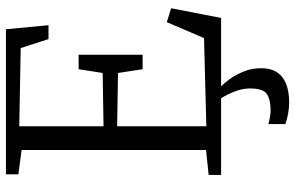

<svg xmlns="http://www.w3.org/2000/svg" viewBox="-198 -586 1018 663"><g transform="rotate(-90 311.5 -254.0)"><path d="M125.5 -52V-689L41.5 -700V-743H542.5L556.5 -596H508.5L477.5 -692L207.5 -697V-406L391.5 -409L404.5 -492H454.5V-271H404.5L391.5 -356L207.5 -359V-51L512 -59L567 -187.5L615 -172.5L581.5 0H39.5V-43ZM289.5 235Q269.5 235 249 231Q228.5 227 215 222V163Q225.5 166.5 240 168.8Q254.5 171 262 171Q299 171 318.5 158.2Q338 145.5 338 100Q338 79 331.5 58.5Q325 38 316.8 22.2Q308.5 6.5 304 0H327H345Q355.5 9.5 370.5 30Q385.5 50.5 396.8 78.5Q408 106.5 408 138Q408 172 393.5 193.5Q379 215 352.5 225Q326 235 289.5 235Z"/></g></svg>

Font: Merriweather Light 18pt Light
Style: Regular
Weight: 300
Version: Version 2.100